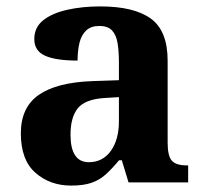

<svg xmlns="http://www.w3.org/2000/svg" viewBox="-20 -569 639 599"><path d="M202 10Q136 10 90.5 -30Q45 -70 45 -153Q45 -234 101 -273Q157 -312 269 -316L351 -318.8V-374Q351 -407.6 347 -433.3Q343 -459 330 -473.5Q317 -488 289.5 -488Q264 -488 249 -474Q234 -460 228 -435.5Q222 -411 222 -380Q155 -380 121 -395Q87 -410 87 -447Q87 -483.8 115 -505.9Q143 -528 189.9 -538.5Q236.8 -549 292.8 -549Q398 -549 450.5 -511Q503 -473 503 -379.3V-124Q503 -82.6 516 -67.8Q529 -53 563 -53H567V0H381L360 -69H351.4Q329 -42 309.5 -24.5Q290 -7 265 1.5Q240 10 202 10ZM257.2 -63Q300.2 -63 325.6 -98Q351 -133 351 -191V-266L305.8 -263.2Q245.9 -259.5 222.9 -231.4Q200 -203.3 200 -148.8Q200 -63 257.2 -63Z"/></svg>

Font: Noto Serif Khojki
Style: Regular
Weight: 400
Designer: Juan Bruce
Version: Version 2.002